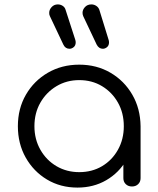

<svg xmlns="http://www.w3.org/2000/svg" viewBox="-20 -845 717 870"><path d="M331 5Q254 5 193 -31.5Q132 -68 96.5 -131Q61 -194 61 -273Q61 -353 97.5 -416Q134 -479 197 -515.5Q260 -552 339 -552Q418 -552 480.5 -515.5Q543 -479 579.5 -416Q616 -353 617 -273L586 -249Q586 -177 552.5 -119.5Q519 -62 461.5 -28.5Q404 5 331 5ZM339 -65Q397 -65 442.5 -92Q488 -119 514.5 -166.5Q541 -214 541 -273Q541 -333 514.5 -380Q488 -427 442.5 -454.5Q397 -482 339 -482Q282 -482 236 -454.5Q190 -427 163 -380Q136 -333 136 -273Q136 -214 163 -166.5Q190 -119 236 -92Q282 -65 339 -65ZM578 0Q561 0 550 -10.5Q539 -21 539 -38V-209L558 -288L617 -273V-38Q617 -21 606 -10.5Q595 0 578 0ZM446 -624Q428 -624 418 -643L357 -772Q354 -779 354 -787Q354 -801 365 -813Q376 -825 394 -825Q406 -825 416 -818.5Q426 -812 430 -801L472 -665Q474 -660 474 -653Q474 -639 465 -631.5Q456 -624 446 -624ZM295 -624Q276 -624 267 -643L206 -772Q204 -776 203.5 -779.5Q203 -783 203 -787Q203 -801 214 -813Q225 -825 242 -825Q254 -825 264 -818.5Q274 -812 277 -801L321 -665Q322 -662 322.5 -659Q323 -656 323 -653Q323 -639 314 -631.5Q305 -624 295 -624Z"/></svg>

Font: Comfortaa
Style: Regular
Weight: 400
Designer: Johan Aakerlund
Foundry: Johan Aakerlund
Version: Version 3.104; ttfautohint (v1.8.1.43-b0c9)